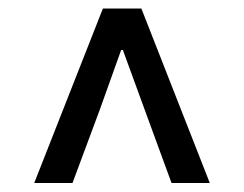

<svg xmlns="http://www.w3.org/2000/svg" viewBox="-20 -710 561 441"><path d="M58.6 -289.6 216.3 -690.4H304.7L461.9 -289.6H374L312.5 -457.5L262.2 -595.2H258.3L209 -457.5L146.5 -289.6Z"/></svg>

Font: Akatab SemiBold
Style: Regular
Weight: 600
Designer: SIL Global
Foundry: SIL Global
Version: Version 4.100